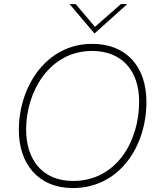

<svg xmlns="http://www.w3.org/2000/svg" viewBox="-20 -921 788 948"><path d="M339.5 7.5C569.5 7.5 703 -197.5 703 -417.5C703 -593.5 602.5 -704.5 435.5 -704.5C207.5 -704.5 73 -493 73 -278.5C73 -113.5 168 7.5 339.5 7.5ZM109 -281.5C109 -471 226 -669.5 434.5 -669.5C581.5 -669.5 667 -572.5 667 -419.5C667 -218.5 551.5 -27.5 341 -27.5C185 -27.5 109 -137.5 109 -281.5ZM323.5 -901 446.5 -755.5 608.5 -901H577L449 -788.5L353.5 -901Z"/></svg>

Font: HK Grotesk ExtraLight
Style: Italic
Weight: 200
Italic angle: -16°
Designer: Alfredo Marco Pradil
Foundry: Hanken Design Co.
Version: Version 3.001;FEAKit 1.0